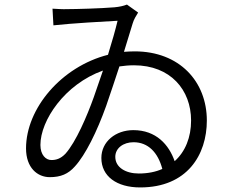

<svg xmlns="http://www.w3.org/2000/svg" viewBox="-20 -782 1040 841"><path d="M431 -473 391 -357C361 -273 313 -161 267 -109C245 -86 225 -81 205 -81C181 -81 157 -103 157 -147C157 -254 263 -413 431 -473ZM210 -744 214 -671C295 -680 438 -688 495 -691C486 -653 471 -600 453 -542C249 -490 94 -307 94 -132C94 -47 144 -6 198 -6C246 -6 279 -20 308 -53C354 -103 405 -206 445 -318C465 -376 485 -436 503 -491C523 -494 545 -496 567 -496C727 -496 817 -388 817 -254C817 -181 792 -118 745 -76C720 -148 664 -212 564 -212C487 -212 424 -162 424 -90C424 -10 491 39 594 39C800 39 886 -104 886 -254C886 -425 766 -557 570 -557C554 -557 538 -556 523 -555L561 -679C566 -697 577 -714 585 -727L536 -762C521 -756 503 -752 481 -750C422 -745 312 -742 274 -742C256 -741 229 -743 210 -744ZM691 -42C662 -29 627 -22 588 -22C530 -22 485 -49 485 -95C485 -133 520 -159 565 -159C629 -159 672 -114 691 -42Z"/></svg>

Font: Noto Sans CJK HK DemiLight
Style: Regular
Weight: 350
Designer: Ryoko NISHIZUKA 西塚涼子 (kana, bopomofo & ideographs); Paul D. Hunt (Latin, Greek & Cyrillic); Sandoll Communications 산돌커뮤니
Foundry: Adobe
Version: Version 2.004;hotconv 1.0.118;makeotfexe 2.5.65603